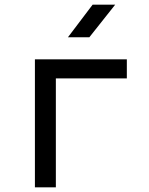

<svg xmlns="http://www.w3.org/2000/svg" viewBox="-20 -805 640 825"><path d="M130 0V-550H525V-468H220V0ZM272 -645 378 -785H475L364 -645Z"/></svg>

Font: Liga JetBrainsMono Nerd Font
Style: Regular
Weight: 400
Designer: Philipp Nurullin, Konstantin Bulenkov
Foundry: JetBrains
Version: Version 2.225; ttfautohint (v1.8.3)